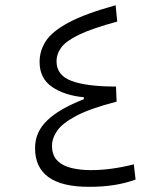

<svg xmlns="http://www.w3.org/2000/svg" viewBox="-20 -723 626 746"><path d="M325.2 2.9Q116.2 2.9 116.2 -147.5Q116.2 -210.9 164.6 -256.3Q212.9 -301.8 305.7 -337.4V-345.2Q231 -352.1 182.4 -385.3Q133.8 -418.5 133.8 -482.4Q133.8 -525.9 158.2 -563.5Q182.6 -601.1 246.8 -635.5Q311 -669.9 429.2 -702.6L435.5 -639.2Q338.4 -612.8 287.6 -588.4Q236.8 -564 218.3 -538.8Q199.7 -513.7 199.7 -484.4Q199.7 -430.2 258.5 -408.4Q317.4 -386.7 430.7 -386.7L433.1 -328.1Q331.1 -301.8 276.9 -273.2Q222.7 -244.6 202.4 -215.3Q182.1 -186 182.1 -156.7Q182.1 -119.6 202.9 -98.9Q223.6 -78.1 258.1 -70.1Q292.5 -62 333 -62Q411.6 -62 500 -84.5L506.8 -25.4Q468.3 -11.2 424.3 -4.2Q380.4 2.9 325.2 2.9Z"/></svg>

Font: Cascadia Mono PL Light
Style: Regular
Weight: 300
Monospace: yes
Designer: Aaron Bell
Foundry: Saja Typeworks
Version: Version 2404.023; ttfautohint (v1.8.4)